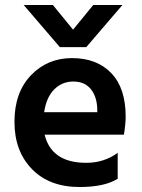

<svg xmlns="http://www.w3.org/2000/svg" viewBox="-20 -745 569 770"><path d="M326 -556H220L75 -725H192L273 -626L354 -725H471ZM157 -295H370V-310Q368 -359 343.5 -388.5Q319 -418 274 -418Q229 -418 197.5 -386.5Q166 -355 157 -295ZM299 5Q178 5 108 -67Q38 -139 38 -256.5Q38 -374 104 -443Q170 -512 269 -512Q368 -512 426 -452Q484 -392 484 -277Q484 -249 477 -205H159Q172 -150 213.5 -121Q255 -92 326 -92Q397 -92 452 -132V-28Q399 5 299 5Z"/></svg>

Font: Hind Guntur SemiBold
Style: Regular
Weight: 600
Designer: Manushi Parikh, Hitesh Malaviya
Foundry: Indian Type Foundry
Version: Version 1.000;PS 1.0;hotconv 1.0.86;makeotf.lib2.5.63406; tt